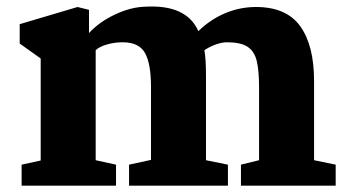

<svg xmlns="http://www.w3.org/2000/svg" viewBox="-20 -584 1099 604"><path d="M108 -79V-400L42 -447V-508L224 -562L260 -553V-480Q292 -515 342 -538.5Q392 -562 438 -563Q567 -570 604 -486Q642 -523 688.5 -542.5Q735 -562 785 -562Q881 -562 924.5 -501.5Q968 -441 968 -329V-80L1036 -66V0H738V-66L795 -80V-307Q795 -363 787.5 -393Q780 -423 758.5 -437Q737 -451 694 -451Q678 -451 658.5 -444Q639 -437 623 -426Q628 -399 628 -344V-80L697 -66V0H386V-66L455 -81V-311Q455 -384 436 -417.5Q417 -451 366 -451Q340 -451 316 -444Q292 -437 281 -426V-80L345 -66V0H48V-66Z"/></svg>

Font: Martel Heavy
Style: Regular
Weight: 900
Designer: Dan Reynolds
Foundry: Dan Reynolds
Version: Version 1.001; ttfautohint (v1.1) -l 5 -r 5 -G 72 -x 0 -D la